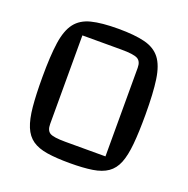

<svg xmlns="http://www.w3.org/2000/svg" viewBox="-119 -752 861 880"><g transform="rotate(20 311.5 -312.5)"><path d="M60 -312Q60 -417 69.5 -481.5Q79 -546 105.5 -580.5Q132 -615 181.5 -627.5Q231 -640 312 -640Q392 -640 441.5 -627.5Q491 -615 517.5 -581Q544 -547 553.5 -482Q563 -417 563 -312Q563 -227 557.5 -168.5Q552 -110 537.5 -74Q523 -38 495 -18.5Q467 1 422 8Q377 15 312 15Q247 15 202 8Q157 1 129 -18.5Q101 -38 86 -74.5Q71 -111 65.5 -169Q60 -227 60 -312ZM167 -555V-123Q167 -91 185 -80.5Q203 -70 260 -70H456V-502Q456 -534 436 -544.5Q416 -555 357 -555Z"/></g></svg>

Font: Changa
Style: Regular
Weight: 400
Designer: Eduardo Rodriguez Tunni
Foundry: Eduardo Rodriguez Tunni
Version: Version 3.003